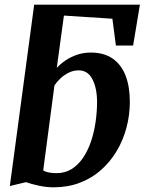

<svg xmlns="http://www.w3.org/2000/svg" viewBox="-20 -790 618 820"><path d="M209 10Q178.5 10 146 3Q113.5 -4 91 -12L22 4.5L126 -770H577.5L548.5 -595.5H475L460 -710L253 -723.5L222.5 -500Q238 -517 260 -532Q282 -547 309.2 -556.2Q336.5 -565.5 368 -565.5Q423.5 -565.5 460.5 -540.2Q497.5 -515 516 -467.8Q534.5 -420.5 534.5 -355Q534.5 -298.5 520.2 -245Q506 -191.5 478.5 -145.2Q451 -99 411.5 -64Q372 -29 321 -9.5Q270 10 209 10ZM221 -50.5Q258 -50.5 286.2 -68.2Q314.5 -86 335 -116.5Q355.5 -147 368.8 -186.2Q382 -225.5 388.2 -269Q394.5 -312.5 394.5 -354.5Q394.5 -412.5 375 -451Q355.5 -489.5 316 -489.5Q293.5 -489.5 273.8 -479.8Q254 -470 238.5 -455.5Q223 -441 212.5 -425L164.5 -62Q176 -55.5 190.5 -53Q205 -50.5 221 -50.5Z"/></svg>

Font: Merriweather 24pt
Style: Bold Italic
Weight: 700
Italic angle: -7.8°
Designer: Eben Sorkin
Foundry: Eben Sorkin
Version: Version 2.101